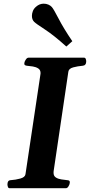

<svg xmlns="http://www.w3.org/2000/svg" viewBox="-20 -999 478 1019"><path d="M19.5 -20.5Q19.5 -30.3 23.4 -36.4Q27.3 -42.5 38.1 -43Q62 -44.4 87.4 -51.3Q112.8 -58.1 115.2 -74.2L194.3 -602.5Q195.3 -607.4 195.3 -610.8Q195.3 -627.9 183.1 -635.7Q170.9 -643.6 154.3 -646.2Q137.7 -648.9 124 -649.9Q108.9 -651.4 108.9 -660.2Q108.9 -661.6 109.4 -663.8Q109.9 -666 109.9 -668Q110.8 -673.3 117.2 -683.1Q123.5 -692.9 131.8 -692.9H425.8Q433.1 -692.9 435.5 -685.1Q438 -677.2 437.5 -671.4Q437 -651.4 418 -649.9Q393.1 -647.9 369.1 -641.6Q345.2 -635.3 342.8 -618.7L264.6 -90.3Q264.2 -84.5 264.2 -82Q264.2 -64.9 276.4 -57.1Q288.6 -49.3 305.2 -46.9Q321.8 -44.4 335.4 -43Q343.3 -42.5 346.9 -40.3Q350.6 -38.1 350.6 -31.7Q350.6 -29.8 349.6 -24.9Q349.1 -19.5 343.3 -9.8Q337.4 0 329.1 0H31.2Q24.4 0 22 -7.1Q19.5 -14.2 19.5 -20.5ZM332 -752Q266.1 -811.5 218.8 -842.3Q171.4 -873 161.1 -883.3Q149.4 -895 149.4 -915Q149.4 -926.8 154.3 -939.9Q159.2 -953.1 171.4 -963.4Q189.5 -979.5 211.9 -979.5Q225.6 -979.5 237.1 -974.4Q248.5 -969.2 254.9 -961.9Q264.6 -951.2 290.8 -900.4Q316.9 -849.6 363.8 -780.3Z"/></svg>

Font: Gelasio SemiBold
Style: Italic
Weight: 600
Italic angle: -8.5°
Designer: Eben Sorkin
Foundry: Eben Sorkin
Version: Version 1.008